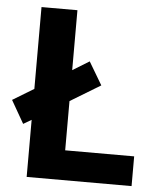

<svg xmlns="http://www.w3.org/2000/svg" viewBox="-52 -759 668 804"><g transform="rotate(5 282.5 -357.0)"><path d="M90 0V-240L56 -220L1 -316L90 -370V-714H241V-462L311 -505L368 -409L241 -332V-125H531V0Z"/></g></svg>

Font: Noto Sans Gurmukhi UI
Style: Bold
Weight: 700
Designer: Jelle Bosma - Monotype Design Team
Foundry: Monotype Imaging Inc.
Version: Version 2.004; ttfautohint (v1.8.4.7-5d5b)